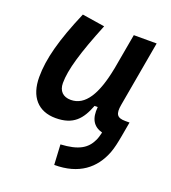

<svg xmlns="http://www.w3.org/2000/svg" viewBox="-138 -630 863 968"><g transform="rotate(20 293.0 -146.0)"><path d="M263.7 234.4C396.5 234.9 473.1 171.9 510.3 76.2C520.5 49.3 527.3 16.6 533.7 -19L547.4 -96.2H524.4C480 -96.2 468.3 -113.8 477.5 -166L539.6 -517.6H417L382.8 -325.2V-325.7C355 -181.2 307.1 -102.1 229.5 -102.1C187.5 -102.1 163.6 -126.5 163.6 -168.9C163.6 -239.7 193.4 -341.3 261.2 -508.3L140.1 -527.3C70.3 -364.3 41 -253.4 41 -156.7C41 -50.8 94.7 10.3 189 10.3C284.2 10.3 323.2 -36.6 353 -114.7H370.1C363.8 -51.8 384.8 -15.1 434.6 -1.5C430.7 15.1 426.3 31.2 420.4 43C396 94.7 353 121.1 257.8 126.5Z"/></g></svg>

Font: Cascadia Code SemiBold
Style: Italic
Weight: 600
Italic angle: -10°
Monospace: yes
Designer: Aaron Bell
Foundry: Saja Typeworks
Version: Version 2404.023